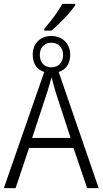

<svg xmlns="http://www.w3.org/2000/svg" viewBox="-22 -978 533 998"><path d="M208 -819H246C288 -855 343 -911 369 -951V-958H302C280 -918 249 -876 208 -828ZM-2 0H59L129 -209H360L431 0H491L283 -604C319 -615 343 -646 343 -693C343 -753 301 -791 245 -791C188 -791 148 -753 148 -693C148 -645 173 -614 208 -604ZM245 -628C207 -628 185 -654 185 -693C185 -731 209 -756 245 -756C282 -756 306 -731 306 -692C306 -653 281 -628 245 -628ZM145 -261 225 -504C232 -528 240 -553 246 -577C251 -554 260 -526 268 -497L345 -261Z"/></svg>

Font: Noto Sans Display SemiCondensed Light
Style: Regular
Weight: 300
Width: 4
Designer: Monotype Design Team
Foundry: Monotype Imaging Inc.
Version: Version 1.900